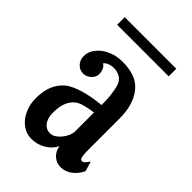

<svg xmlns="http://www.w3.org/2000/svg" viewBox="-216 -817 932 932"><g transform="rotate(45 250.0 -351.0)"><path d="M78.1 -720.2H432.1V-668H78.1ZM224.1 -560.1Q269 -560.1 302.7 -548.3Q336.4 -536.6 358.9 -511.2Q381.8 -485.8 395 -447Q408.2 -408.2 408.2 -356V-147Q408.2 -119.1 409.9 -104.5Q411.6 -89.8 415 -84.5Q418.5 -79.1 423.8 -79.1Q433.1 -79.1 440.2 -86.4Q447.3 -93.8 457 -107.9L472.2 -57.1Q457 -24.4 430.2 -4.6Q403.3 15.1 374 15.1Q352.5 15.1 335.9 5.6Q319.3 -3.9 309.1 -19.8Q298.8 -35.6 296.9 -54.2Q284.7 -29.3 264.6 -13.2Q244.6 2.9 221.4 10.5Q198.2 18.1 174.8 18.1Q148.4 18.1 126 6.1Q103.5 -5.9 86.7 -27.1Q69.8 -48.3 60.3 -76.2Q50.8 -104 50.8 -136.2Q50.8 -188.5 65.7 -222.9Q80.6 -257.3 106.9 -279.8Q121.6 -292.5 142.6 -302Q163.6 -311.5 187.3 -318.4Q210.9 -325.2 233.4 -329.6Q255.9 -334 272.9 -335.9L299.8 -338.9V-358.9Q299.8 -380.9 297.1 -403.3Q294.4 -425.8 290.5 -444.1Q286.6 -462.4 282.2 -471.2Q271.5 -492.2 253.2 -500.5Q234.9 -508.8 215.8 -508.8Q199.2 -508.8 183.6 -502.7Q168 -496.6 162.1 -486.8Q174.3 -480.5 180.2 -466.6Q186 -452.6 186 -437Q186 -422.9 177.7 -410.6Q169.4 -398.4 156.2 -391.1Q143.1 -383.8 128.9 -383.8Q111.8 -383.8 98.6 -392.3Q85.4 -400.9 78.1 -415Q70.8 -429.2 70.8 -444.8Q70.8 -465.3 78.4 -481.4Q85.9 -497.6 101.1 -513.2Q119.6 -532.7 151.9 -546.4Q184.1 -560.1 224.1 -560.1ZM284.2 -285.2Q262.2 -281.7 237.3 -274.9Q212.4 -268.1 196.8 -253.9Q178.2 -237.3 168.7 -210.9Q159.2 -184.6 159.2 -144Q159.2 -123 166 -105Q172.9 -86.9 186.5 -75.9Q200.2 -64.9 221.2 -64.9Q234.4 -64.9 248 -73.5Q261.7 -82 273.4 -96.2Q285.2 -110.4 292.5 -127Q299.8 -143.6 299.8 -159.2V-287.1Z"/></g></svg>

Font: BIZ UDMincho
Style: Bold
Weight: 700
Monospace: yes
Designer: TypeBank Co., Ltd.
Foundry: Morisawa Inc.
Version: Version 1.06